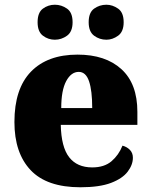

<svg xmlns="http://www.w3.org/2000/svg" viewBox="-20 -782 638 812"><path d="M320 10Q178 10 109.5 -62.5Q41 -135 41 -266Q41 -407 111 -479Q181 -551 308 -551Q426 -551 493.5 -489.5Q561 -428 561 -309V-254H237Q239 -160 272.5 -117Q306 -74 370 -74Q421 -74 451.5 -100Q482 -126 498 -166Q517 -161 529.5 -148Q542 -135 542 -115Q542 -85 520 -56Q498 -27 449.5 -8.5Q401 10 320 10ZM370 -325Q370 -399 356.5 -438.5Q343 -478 313 -478Q281 -478 260 -439Q239 -400 239 -325ZM430 -614Q401 -614 378 -631Q355 -648 355 -688Q355 -729 378 -745.5Q401 -762 430 -762Q456 -762 479.5 -745.5Q503 -729 503 -688Q503 -648 479.5 -631Q456 -614 430 -614ZM212 -614Q184 -614 161.5 -631Q139 -648 139 -688Q139 -729 161.5 -745.5Q184 -762 212 -762Q240 -762 263.5 -745.5Q287 -729 287 -688Q287 -648 263.5 -631Q240 -614 212 -614Z"/></svg>

Font: Noto Serif Black
Style: Regular
Weight: 900
Designer: Monotype Design Team
Foundry: Monotype Imaging Inc.
Version: Version 2.014; ttfautohint (v1.8.4.7-5d5b)